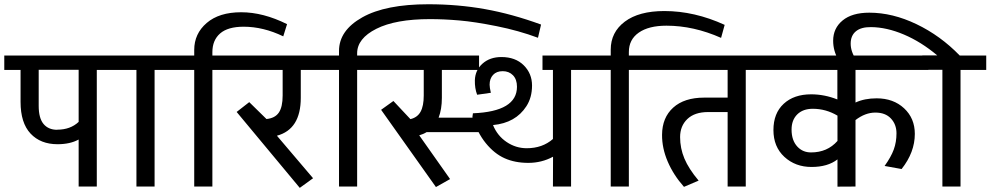

<svg xmlns="http://www.w3.org/2000/svg" viewBox="-35 -889 4720 915"><path d="M339.8 -556.2H149.4V-384.8Q149.4 -325.7 172.6 -298.1Q195.8 -270.5 237.3 -270.5L237.8 -271Q300.3 -271 339.8 -308.1ZM339.8 0V-224.1Q299.3 -201.7 239.3 -201.7Q158.2 -201.7 110.6 -252.4Q63 -303.2 63 -403.3V-555.7H-14.6V-624.5H548.8V-555.7H426.3V0Z M615.2 0V-555.7H519.5V-624.5H824.2V-555.7H701.7V0Z M890.6 0V-555.7H794.9V-624.5H890.6V-650.9Q890.6 -728.5 950 -779.5Q1009.3 -830.6 1114.3 -830.6Q1219.2 -830.6 1333 -773.9L1314.9 -715.8Q1219.7 -761.7 1126 -761.7Q1050.8 -761.7 1013.9 -729.5Q977.1 -697.3 977.1 -640.1V-624.5H1099.6V-555.7H977.1V0Z M1312 -434.1V-555.7H1070.3V-624.5H1514.2V-555.7H1398.4V-422.9Q1398.4 -272.9 1284.7 -242.2L1457 -39.6L1393.6 6.3L1092.8 -355.5L1152.8 -402.3L1234.9 -321.8Q1275.4 -325.7 1293.7 -352.3Q1312 -378.9 1312 -434.1Z M1580.6 0V-555.7H1484.9V-624.5H1580.6V-646Q1580.6 -744.1 1691.7 -806.4Q1802.7 -868.7 2006.3 -868.7Q2146.5 -868.7 2275.4 -845.7Q2404.3 -822.8 2543.5 -772L2528.8 -709Q2437 -743.2 2332.3 -764.2Q2227.5 -785.2 2154.3 -791.5Q2081.1 -797.9 2014.2 -797.9Q1850.1 -797.9 1758.5 -751.7Q1667 -705.6 1667 -634.8V-624.5H1789.6V-555.7H1667V0Z M1984.4 -434.1V-555.7H1760.3V-624.5H2248V-555.7H2070.8V-422.9Q2070.8 -368.2 2055.2 -328.1H2314.9V-259.3H1998Q1983.4 -250 1962.9 -244.1L2109.9 -35.6L2042.5 2.4L1781.2 -365.7L1839.8 -407.7L1920.9 -321.3Q1954.1 -329.1 1969.2 -356.4Q1984.4 -383.8 1984.4 -434.1Z M2600.6 -142.1Q2546.4 -112.8 2482.7 -112.8Q2418.9 -112.8 2369.9 -134.8Q2320.8 -156.7 2280.3 -206.5Q2239.7 -256.3 2216.3 -331.1L2218.8 -349.1Q2428.7 -357.4 2428.7 -475.6Q2428.7 -510.7 2409.7 -530.3Q2390.6 -549.8 2360.8 -549.8Q2331.1 -549.8 2314.7 -532Q2298.3 -514.2 2298.3 -485.4Q2298.3 -472.7 2304.2 -446.8L2238.8 -437.5Q2227.1 -468.8 2228 -506.3Q2229.5 -554.7 2264.6 -585.9Q2299.8 -617.2 2354.5 -617.2Q2421.4 -617.2 2460.9 -577.9Q2500.5 -538.6 2500.5 -481.4Q2500.5 -424.3 2473.6 -382.8Q2422.4 -303.2 2314.5 -293Q2335.4 -241.7 2379.4 -212.2Q2423.3 -182.6 2475.1 -182.6Q2549.8 -182.6 2600.1 -226.6V-555.7H2550.3V-624.5H2809.1V-555.7H2686.5V0H2600.1Z M2875.5 0V-555.7H2779.8V-624.5H2875.5V-652.3Q2875.5 -735.4 2942.6 -785.9Q3009.8 -836.4 3130.9 -836.4Q3274.9 -836.4 3418.5 -770.5L3401.4 -708.5Q3270.5 -766.6 3141.1 -766.6Q3056.6 -766.6 3009.3 -733.6Q2961.9 -700.7 2961.9 -641.1V-624.5H3084.5V-555.7H2961.9V0Z M3224.1 1.5 3225.1 2Q3224.6 1.5 3224.6 1.5ZM3320.8 -423.8H3432.6V-555.7H3055.2V-624.5H3641.6V-555.7H3519V0H3432.6V-355H3339.8Q3275.4 -355 3240.7 -321.8Q3206.1 -288.6 3206.1 -235.6Q3206.1 -182.6 3226.6 -133.5Q3247.1 -84.5 3294.4 -28.3L3224.6 1.5Q3174.3 -55.2 3147 -119.1Q3119.6 -183.1 3120.1 -246.6Q3120.6 -328.6 3173.3 -376.2Q3226.1 -423.8 3320.8 -423.8Z M3956.1 -129.4Q3909.7 -93.3 3832.5 -93.3Q3755.4 -93.3 3703.1 -141.4Q3650.9 -189.5 3650.9 -269.3Q3650.9 -349.1 3699.7 -394.3Q3748.5 -439.5 3830.6 -439.5Q3894 -439.5 3955.6 -415V-555.7H3611.8V-624.5H4389.2V-555.7H4042V-400.4Q4085.4 -420.4 4142.6 -420.4Q4222.7 -420.4 4273.7 -372.8Q4324.7 -325.2 4324.7 -251Q4324.7 -163.1 4261.7 -83.5L4180.7 -98.1Q4211.4 -141.1 4224.4 -176.5Q4237.3 -211.9 4237.3 -253.9Q4237.3 -295.9 4210.9 -324.2Q4184.6 -352.5 4136.5 -352.5Q4088.4 -352.5 4042 -316.9V0L3956.1 0.5ZM3838.4 -370.6Q3791.5 -370.6 3764.4 -343.8Q3737.3 -316.9 3737.3 -271.5Q3737.3 -219.2 3765.6 -189.5Q3791 -162.6 3830.1 -162.6Q3907.7 -162.6 3956.1 -217.3V-337.9Q3900.9 -370.6 3838.4 -370.6Z M4456.1 0V-556.2H4360.4V-625H4431.6Q4355 -689.5 4272.7 -724.4Q4190.4 -759.3 4115.7 -759.8Q4068.4 -760.3 4043.7 -739.7Q4019 -719.2 4019 -680.9Q4019 -642.6 4045.9 -603H3960.9Q3935.5 -646.5 3935.5 -694.8Q3935.5 -754.4 3980.5 -791.5Q4025.4 -828.6 4107.9 -828.6Q4218.3 -828.6 4332.5 -773.9Q4446.8 -719.2 4538.6 -624.5H4665V-555.7H4542.5V0Z"/></svg>

Font: Yantramanav
Style: Regular
Weight: 400
Version: Version 1.001;PS 1.0;hotconv 1.0.72;makeotf.lib2.5.5900; ttf